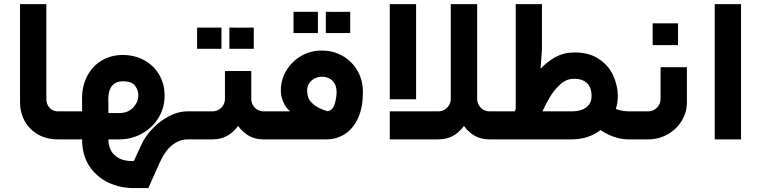

<svg xmlns="http://www.w3.org/2000/svg" viewBox="-20 -686 3745 945"><path d="M310.7 -137.9H265.5Q248.4 -137.9 235.3 -145.9Q222.2 -154 215.2 -168.3Q208.1 -182.6 208.1 -199.6V-665.5H78.6V-182.5Q78.6 -132.9 100.9 -91.4Q123.3 -49.9 165.8 -24.9Q208.4 0 265.5 0H310.7Z M513.2 -202.6Q513.6 -243.8 532.9 -265.3Q552.3 -286.7 586.3 -285.8Q629 -285.5 645 -263.6Q661 -241.8 661 -217.5Q661.3 -184.9 636 -157.2Q610.7 -129.5 565.9 -129.5H513.6ZM310.7 0H384.1Q384.1 78.3 420.1 132.1Q456.2 185.8 514.1 212.9Q572.1 240 638.5 239.6H710L767.1 112.3Q792.9 54.8 828.6 27.4Q864.2 0 903.6 0H906.2V-137.9H903.6Q856.2 -137.9 810.4 -113.3Q764.5 -88.7 729.4 -51.3Q694.2 -14 677 23.9L638.5 106.9Q593.2 107.9 565.3 92.7Q537.4 77.5 525.5 53.2Q513.6 28.9 513.6 0H565.9Q629.1 0 680.9 -29.7Q732.7 -59.3 762 -109.4Q791.3 -159.5 790 -218.3Q789.7 -273.8 763.5 -318.4Q737.4 -363.1 691.4 -388.8Q645.4 -414.6 588.3 -415.4Q528.5 -416.2 482 -388.9Q435.6 -361.7 409.8 -312.9Q384.1 -264 383.7 -202.6L384.1 -137.9H310.7Q291.6 -121.1 284.7 -95Q277.8 -68.9 284.7 -42.8Q291.6 -16.7 310.7 0Z M906.2 0H1025.4Q1066.7 0 1097.8 -17.3Q1128.9 -34.6 1151.7 -66.1Q1174.6 -34.6 1205.5 -17.3Q1236.3 0 1277.6 0H1305.4V-137.9H1277.6Q1261 -137.9 1246.9 -146.1Q1232.9 -154.4 1224.8 -168.5Q1216.7 -182.6 1216.7 -199.6V-336.7H1087.2V-199.6Q1087.2 -182.6 1078.9 -168.5Q1070.6 -154.4 1056.6 -146.1Q1042.5 -137.9 1025.4 -137.9H906.2Q887.2 -121.1 880.3 -95Q873.4 -68.9 880.3 -42.8Q887.2 -16.7 906.2 0ZM1070 -445.8Q1070 -477.6 1070 -498.4Q1070 -519.2 1070 -550.2Q1041.7 -550.2 1024.4 -550.2Q1007.1 -550.2 988.2 -550.2Q973.6 -550.2 950 -550.2Q950 -519.2 950 -498.4Q950 -477.6 950 -445.8Q950 -445.8 972.1 -445.8Q994.2 -445.8 1031 -445.8Q1031 -445.8 1070 -445.8ZM1229 -445.8Q1229 -477.6 1229 -498.4Q1229 -519.3 1229 -550.3Q1200.7 -549.9 1183.3 -549.9Q1166 -549.9 1147 -549.9Q1132.6 -550.3 1109 -550.3Q1109 -519.3 1109 -498.4Q1109 -477.6 1109 -445.8Q1109 -445.8 1131.1 -445.8Q1153.1 -445.8 1189.9 -445.8Q1189.9 -445.8 1229 -445.8Z M1491.8 -241.2Q1491.3 -260.3 1501.6 -275.8Q1511.8 -291.2 1528.7 -299.9Q1545.5 -308.5 1564.2 -308.5Q1583 -308.5 1599.5 -300.7Q1615.9 -292.9 1626.2 -275.9Q1636.6 -258.9 1636.6 -233.3Q1636.6 -205.2 1627.4 -174.3Q1618.2 -143.4 1592.1 -138.7Q1548.6 -151.7 1526.6 -169.4Q1504.6 -187.2 1498 -204.2Q1491.4 -221.2 1491.8 -241.2ZM1305.6 0H1586.9Q1634 0 1674.7 -24.4Q1715.5 -48.8 1740.8 -101.3Q1766.2 -153.8 1766.2 -233.3Q1766.2 -291.6 1739.3 -338.1Q1712.5 -384.5 1666.5 -410.8Q1620.4 -437.1 1564.2 -437.1Q1510.2 -437.6 1463.9 -411.5Q1417.7 -385.4 1390 -340.1Q1362.3 -294.8 1362.3 -240.3Q1362.3 -211.9 1374 -184.6Q1385.6 -157.4 1407.7 -137.9H1305.6Q1286.6 -121.1 1279.7 -95Q1272.8 -68.9 1279.7 -42.8Q1286.6 -16.7 1305.6 0ZM1544.7 -523.4Q1544.7 -555.3 1544.7 -576.1Q1544.7 -596.9 1544.7 -627.9Q1516.4 -627.9 1499.1 -627.9Q1481.8 -627.9 1462.9 -627.9Q1448.3 -627.9 1424.7 -627.9Q1424.7 -596.9 1424.7 -576.1Q1424.7 -555.3 1424.7 -523.4Q1424.7 -523.4 1446.8 -523.4Q1469 -523.4 1505.7 -523.4Q1505.7 -523.4 1544.7 -523.4ZM1703.7 -523.4Q1703.7 -555.3 1703.7 -576.1Q1703.7 -597 1703.7 -628Q1675.4 -627.5 1658.1 -627.5Q1640.7 -627.5 1621.8 -627.5Q1607.3 -628 1583.7 -628Q1583.7 -597 1583.7 -576.1Q1583.7 -555.3 1583.7 -523.4Q1583.7 -523.4 1605.8 -523.4Q1627.9 -523.4 1664.6 -523.4Q1664.6 -523.4 1703.7 -523.4Z M1898.4 -137.9V0H2136.8Q2178.5 0 2209.6 -17.3Q2240.7 -34.6 2263.5 -66.1Q2286 -34.6 2317.1 -17.3Q2348.1 0 2389.4 0H2417.2V-137.9H2389.4Q2372.8 -137.9 2358.8 -146.1Q2344.7 -154.4 2336.6 -168.5Q2328.5 -182.6 2328.5 -199.6V-665.5H2198.6V-199.6Q2198.6 -182.6 2190.3 -168.5Q2182.1 -154.4 2167.7 -146.1Q2153.4 -137.9 2136.8 -137.9ZM2028 -197.4V-665.5H1898.4V-197.4Z M3011 -149.6Q3020.9 -180.9 3020.8 -213.7Q3020.8 -264.9 2997.5 -315.6Q2974.3 -366.3 2923.1 -398.6Q2872 -430.9 2794.8 -427.4Q2749.8 -425.4 2711.7 -403.8Q2673.5 -382.1 2640.6 -347.9L2647.4 -442.3V-665.5H2518.3V-150.7Q2513.9 -140.8 2513.3 -137.9H2416.8Q2397.8 -121.1 2390.9 -95Q2384 -68.9 2390.9 -42.6Q2397.8 -16.3 2416.8 0H2794.1Q2835.2 0 2871.4 -11.9Q2907.6 -23.7 2935.5 -45.6Q2955.8 -32.4 2976.5 -22.6Q2997.1 -12.7 3022.5 -6.4Q3047.9 0 3076.4 0H3082.6V-137.9H3076.8Q3059.5 -137.9 3043.4 -140.8Q3027.2 -143.8 3011 -149.6ZM2793.7 -137.9H2649.7Q2665.6 -172.5 2685.9 -207Q2706.2 -241.5 2735.7 -269.1Q2765.2 -296.7 2799.4 -297.9Q2825.6 -299.4 2846.2 -291.5Q2866.9 -283.7 2879.3 -264.4Q2891.7 -245.1 2891.7 -213.7Q2891.7 -187.1 2878.3 -170.1Q2864.8 -153.1 2843 -145.5Q2821.2 -137.9 2793.7 -137.9Z M3082.7 0H3169.9Q3221.8 0 3265.6 -24.6Q3309.3 -49.1 3335 -90.8Q3360.8 -132.5 3360.8 -182.5V-355.4H3231.2V-199.6Q3231.2 -182.6 3223 -168.5Q3214.7 -154.4 3200.6 -146.1Q3186.5 -137.9 3169.9 -137.9H3082.7Q3063.7 -121.1 3056.8 -95Q3049.9 -68.9 3056.8 -42.8Q3063.7 -16.7 3082.7 0ZM3317.1 -463.7Q3317.1 -496.3 3317.1 -517.9Q3317.1 -539.2 3317.1 -571Q3288 -571 3269.9 -571Q3251.7 -571 3232.1 -571Q3216.7 -571 3192.3 -571Q3192.3 -539.2 3192.3 -517.9Q3192.3 -496.3 3192.3 -463.7Q3192.3 -463.7 3215.4 -463.7Q3238.5 -463.7 3276.6 -463.7Q3276.6 -463.7 3317.1 -463.7Z M3497.7 0H3627.2V-665.5H3497.7Z"/></svg>

Font: Arad-FD-VF Thin
Style: Regular
Weight: 100
Designer: Mohammad Darvishi
Version: Version 1.010;September 21, 2024;FontCreator 15.0.0.2992 64-